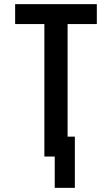

<svg xmlns="http://www.w3.org/2000/svg" viewBox="-20 -755 540 926"><path d="M244 151V0H194V-639H53V-735H447V-639H306V-96H341V151Z"/></svg>

Font: Iosevka Term Curly
Style: Bold
Weight: 700
Designer: Belleve Invis
Foundry: Belleve Invis
Version: Version 32.3.0